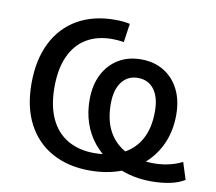

<svg xmlns="http://www.w3.org/2000/svg" viewBox="-79 -807 1021 908"><g transform="rotate(10 431.0 -352.5)"><path d="M407 9Q303 9 226 -33.5Q149 -76 107 -156Q65 -236 65 -349Q65 -463 106 -545Q147 -627 223 -670.5Q299 -714 403 -714Q425 -714 443 -712Q461 -710 474 -707L461 -617Q444 -620 430 -621Q416 -622 405 -622Q333 -622 281.5 -591Q230 -560 202.5 -499.5Q175 -439 175 -351Q175 -262 203.5 -200.5Q232 -139 286 -107.5Q340 -76 413 -76Q492 -76 548 -104Q604 -132 633.5 -186Q663 -240 663 -319Q663 -387 635 -424.5Q607 -462 557 -462Q508 -462 479.5 -424.5Q451 -387 451 -319Q451 -240 481 -186Q511 -132 567 -104.5Q623 -77 701 -77Q725 -77 748.5 -80.5Q772 -84 794.5 -91Q817 -98 836 -108L862 -26Q833 -8 792 0.5Q751 9 701 9Q643 9 590 -6Q537 -21 493 -49.5Q449 -78 416.5 -118Q384 -158 366.5 -209.5Q349 -261 349 -321Q349 -392 375.5 -443.5Q402 -495 448.5 -523Q495 -551 557 -551Q619 -551 665.5 -523Q712 -495 738.5 -443.5Q765 -392 765 -321Q765 -246 738.5 -185Q712 -124 663.5 -80.5Q615 -37 550 -14Q485 9 407 9Z"/></g></svg>

Font: NunitoSans_10ptSemiBold
Style: Regular
Weight: 600
Designer: Vernon Adams
Foundry: Vernon Adams
Version: Version 3.101;gftools[0.9.27]